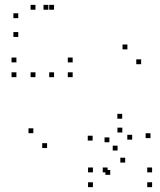

<svg xmlns="http://www.w3.org/2000/svg" viewBox="-20 -760 660 790"><path d="M55.1 -608.1V-628.1H35.1V-608.1ZM179 -720V-740H159V-720ZM125.9 -720V-740H105.9V-720ZM55.1 -685.3V-705.3H35.1V-685.3ZM202.4 -720V-740H182.4V-720ZM125.9 -720V-740H105.9V-720ZM125.9 -442.5V-462.5H105.9V-442.5ZM202.4 -442.5V-462.5H182.4V-442.5ZM279 -442.5V-462.5H259V-442.5ZM279 -503.3V-523.3H259V-503.3ZM47.5 -503.3V-523.3H27.5V-503.3ZM47.5 -442.5V-462.5H27.5V-442.5ZM117.2 -212V-232H97.2V-212ZM173.7 -150.9V-170.9H153.7V-150.9ZM560.7 -495.8V-515.8H540.7V-495.8ZM504.2 -556.9V-576.9H484.2V-556.9ZM361.1 -181.6V-201.6H341.1V-181.6ZM430.1 -174.7V-194.7H410.1V-174.7ZM483.3 -214.8V-234.8H463.3V-214.8ZM523.8 -185.4V-205.4H503.8V-185.4ZM463.8 -140.7V-160.7H443.8V-140.7ZM362.3 -50.8V-70.8H342.3V-50.8ZM362.3 10V-10H342.3V10ZM605.8 10V-10H585.8V10ZM605.8 -50.8V-70.8H585.8V-50.8ZM422.8 -50.8V-70.8H402.8V-50.8ZM433.5 -40.6V-60.6H413.5V-40.6ZM495.1 -91.1V-111.1H475.1V-91.1ZM599.2 -191.7V-211.7H579.2V-191.7ZM482.8 -271.6V-291.6H462.8V-271.6Z"/></svg>

Font: Monaspace Xenon Dots Var
Style: Regular
Weight: 400
Designer: Riley Cran and the Lettermatic Team
Version: Version 1.100 (Monaspace Xenon Dots)